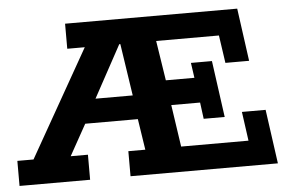

<svg xmlns="http://www.w3.org/2000/svg" viewBox="-49 -646 1070 710"><g transform="rotate(-5 486.0 -291.5)"><path d="M-4 0V-93H56L281 -490H216V-583H855L882 -387H794L779 -490H546L569 -342H675L667 -398H745L774 -188H696L688 -249H581L604 -93H854L839 -201H927L955 0H408V-93H471L450 -230L485 -208H232L278 -244L194 -93H258V0ZM286 -264 271 -297H473L445 -278L413 -490H409Z"/></g></svg>

Font: Rokkitt
Style: Bold
Weight: 700
Designer: Vernon Adams
Foundry: Vernon Adams
Version: Version 3.103